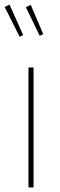

<svg xmlns="http://www.w3.org/2000/svg" viewBox="-27 -811 260 831"><path d="M14.2 -791 73.2 -659.2 58.1 -651.9 -6.8 -780.8ZM106 -790 160.2 -663.1 145 -655.8 85 -779.8ZM118.2 -519V0H96.2V-519Z"/></svg>

Font: Fira Sans Compressed Thin
Style: Regular
Weight: 100
Width: 1
Designer: Carrois Corporate & Edenspiekermann AG
Foundry: Carrois Corporate GbR & Edenspiekermann AG
Version: Version 4.203;PS 004.203;hotconv 1.0.88;makeotf.lib2.5.64775